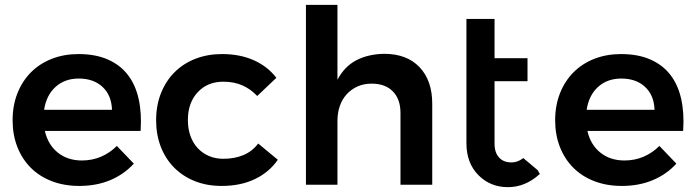

<svg xmlns="http://www.w3.org/2000/svg" viewBox="-20 -762 2870 792"><path d="M304 -539Q374 -539 425 -516.5Q476 -494 507.5 -453Q539 -412 552 -353.5Q565 -295 560 -222H165Q178 -165 218.5 -132.5Q259 -100 318 -100Q360 -100 396.5 -115.5Q433 -131 462 -160L532 -87Q492 -43 435 -19Q378 5 307 5Q245 5 194 -14.5Q143 -34 107 -70Q71 -106 51.5 -156Q32 -206 32 -266Q32 -327 52 -377.5Q72 -428 108 -464Q144 -500 194 -519.5Q244 -539 304 -539ZM442 -309Q440 -369 403 -403.5Q366 -438 305 -438Q247 -438 209 -403.5Q171 -369 162 -309Z M1041 -366Q1015 -394 980.5 -409.5Q946 -425 901 -425Q836 -425 795.5 -381.5Q755 -338 755 -267Q755 -231 765.5 -201.5Q776 -172 795.5 -151Q815 -130 842 -118.5Q869 -107 901 -107Q948 -107 984.5 -122.5Q1021 -138 1045 -170L1126 -103Q1091 -52 1032 -23.5Q973 5 894 5Q834 5 784.5 -14.5Q735 -34 699 -70Q663 -106 643.5 -156Q624 -206 624 -266Q624 -327 644 -377.5Q664 -428 700 -464Q736 -500 786 -519.5Q836 -539 896 -539Q970 -539 1027 -513.5Q1084 -488 1120 -441L1041 -366Z M1565 -540Q1658 -540 1710.5 -485Q1763 -430 1763 -334V0H1632V-296Q1632 -353 1600.5 -385Q1569 -417 1513 -417Q1480 -417 1454 -405Q1428 -393 1409.5 -372.5Q1391 -352 1381.5 -324Q1372 -296 1372 -263V0H1242V-742H1372V-433Q1401 -488 1450 -513.5Q1499 -539 1565 -540Z M2198 -60 2207 -44 2204 -42Q2146 10 2075 10Q2003 10 1954 -39Q1904 -89 1904 -171V-684H2020V-522H2156V-427H2020V-169Q2020 -132 2039 -112Q2057 -92 2090 -92Q2114 -92 2136 -108L2138 -110L2141 -108Z M2542 -539Q2612 -539 2663 -516.5Q2714 -494 2745.5 -453Q2777 -412 2790 -353.5Q2803 -295 2798 -222H2403Q2416 -165 2456.5 -132.5Q2497 -100 2556 -100Q2598 -100 2634.5 -115.5Q2671 -131 2700 -160L2770 -87Q2730 -43 2673 -19Q2616 5 2545 5Q2483 5 2432 -14.5Q2381 -34 2345 -70Q2309 -106 2289.5 -156Q2270 -206 2270 -266Q2270 -327 2290 -377.5Q2310 -428 2346 -464Q2382 -500 2432 -519.5Q2482 -539 2542 -539ZM2680 -309Q2678 -369 2641 -403.5Q2604 -438 2543 -438Q2485 -438 2447 -403.5Q2409 -369 2400 -309Z"/></svg>

Font: QuotatisMedium
Style: Regular
Weight: 500
Designer: Julieta Ulanovsky
Foundry: Quotatis-Medium
Version: Version 4.000;PS 004.000;hotconv 1.0.88;makeotf.lib2.5.64775